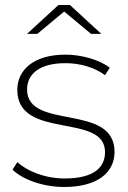

<svg xmlns="http://www.w3.org/2000/svg" viewBox="-20 -742 512 766"><path d="M236 4C368 4 437 -53 437 -136C437 -333 88 -220 88 -385C88 -444 134 -490 241 -490C298 -490 356 -474 399 -442L418 -472C377 -503 307 -524 241 -524C111 -524 49 -460 49 -384C49 -181 399 -295 399 -135C399 -73 353 -30 238 -30C158 -30 88 -60 49 -95L30 -65C70 -26 151 4 236 4ZM236 -696 343 -607H384L259 -722H213L88 -607H129Z"/></svg>

Font: Montserrat-Alt1 ExtLt
Style: Regular
Weight: 200
Designer: Differentunic
Foundry: Differentunic
Version: Version 7.222